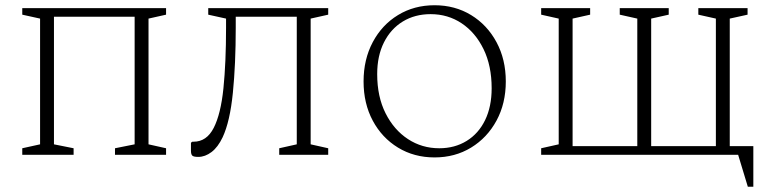

<svg xmlns="http://www.w3.org/2000/svg" viewBox="-20 -591 2941 733"><path d="M65 0V-25L133 -40V-520L65 -535V-560H614V-535L547 -520V-40L614 -25V0H419V-25L494 -40V-527H186V-40L261 -25V0Z M1046 0V-25L1113 -40V-527H880V-486Q880 -346 869 -236.5Q858 -127 830 -67Q812 -29 787.5 -10.5Q763 8 737 8Q719 8 714 3Q709 -2 709 -16V-46L714 -50H719Q769 -50 796 -103Q823 -156 833 -254Q843 -352 843 -486V-520L775 -535V-560H1233V-535L1166 -520V-40L1233 -25V0Z M1639 10Q1561 10 1499.5 -27.5Q1438 -65 1403 -130.5Q1368 -196 1368 -280Q1368 -364 1403 -430Q1438 -496 1499.5 -533.5Q1561 -571 1639 -571Q1717 -571 1778.5 -533.5Q1840 -496 1875.5 -430Q1911 -364 1911 -280Q1911 -196 1875.5 -130.5Q1840 -65 1778.5 -27.5Q1717 10 1639 10ZM1657 -25Q1716 -25 1761.5 -53Q1807 -81 1832 -132.5Q1857 -184 1857 -254Q1857 -340 1826 -403.5Q1795 -467 1742.5 -502Q1690 -537 1624 -537Q1564 -537 1518 -509Q1472 -481 1446 -429.5Q1420 -378 1420 -308Q1420 -222 1452 -158.5Q1484 -95 1537.5 -60Q1591 -25 1657 -25Z M2233 -560V-535L2166 -520V-33H2413V-520L2346 -535V-560H2533V-535L2466 -520V-33H2713V-520L2646 -535V-560H2834V-535L2766 -520V-33H2856V122H2835L2798 0H2046V-25L2113 -40V-520L2046 -535V-560Z"/></svg>

Font: Spectral SC ExtraLight
Style: Regular
Weight: 275
Designer: Jean-Baptiste Levee
Foundry: Production Type
Version: Version 2.001